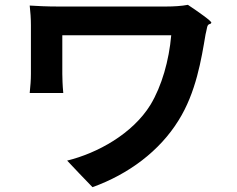

<svg xmlns="http://www.w3.org/2000/svg" viewBox="-20 -736 980 795"><path d="M310 -16 363 39C513 -15 641 -111 719 -237C792 -353 814 -492 831 -593C833 -600 835 -612 838 -625C843 -641 852 -633 855 -642C857 -648 803 -686 758 -716C732 -711 699 -709 668 -709C602 -709 257 -709 219 -709C175 -709 133 -711 103 -713C106 -688 108 -658 108 -632C108 -588 108 -468 108 -430C108 -404 106 -381 103 -351H172H242C239 -381 238 -415 238 -430C238 -468 238 -560 238 -590C306 -590 630 -590 689 -590C680 -486 650 -380 603 -302C529 -182 384 -102 258 -71Z"/></svg>

Font: GenSekiGothic2 TW B
Style: Regular
Weight: 700
Version: Version 2.100;PS 2.1;hotconv 16.6.51;makeotf.lib2.5.65220 DE